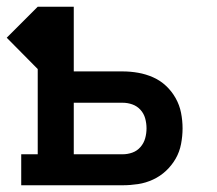

<svg xmlns="http://www.w3.org/2000/svg" viewBox="-23 -550 643 570"><path d="M40 0V-92H89V-345L-3 -438L89 -530H196V-338H341Q364 -338 387 -334Q410 -330 431.5 -320.5Q453 -311 470 -295Q487 -279 498.5 -258.5Q510 -238 514.5 -215Q519 -192 519 -169Q519 -146 514.5 -122.5Q510 -99 498.5 -79Q487 -59 470 -43Q453 -27 431.5 -17Q410 -7 387 -3.5Q364 0 341 0ZM196 -92H341Q356 -92 370 -97Q384 -102 394 -113.5Q404 -125 408 -139.5Q412 -154 412 -169Q412 -184 408 -198.5Q404 -213 394 -224Q384 -235 370 -240Q356 -245 341 -245H196Z"/></svg>

Font: Iosevka Curly Slab SmBdEx
Style: Regular
Weight: 600
Width: 7
Monospace: yes
Designer: Belleve Invis
Foundry: Belleve Invis
Version: Version 11.1.0; ttfautohint (v1.8.3)